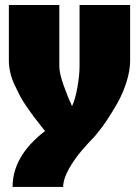

<svg xmlns="http://www.w3.org/2000/svg" viewBox="-20 -740 550 760"><path d="M15.1 -720.2H214.8V-478Q214.8 -450.2 231.2 -403.8Q247.6 -357.4 265.1 -319.8Q277.8 -345.2 286.4 -394.3Q294.9 -443.4 294.9 -478V-720.2H495.1V-500Q495.1 -460.9 480.7 -415.5Q466.3 -370.1 445.6 -333.5Q424.8 -296.9 404.3 -265.9Q383.8 -234.9 369.1 -217.8L355 -200.2Q355 -199.7 346.4 -191.2Q337.9 -182.6 327.6 -171.4Q317.4 -160.2 303.5 -144Q289.6 -127.9 277.1 -110.1Q264.6 -92.3 253.9 -73.7Q243.2 -55.2 236.6 -35.9Q230 -16.6 230 0H29.8Q29.8 -123 158.2 -221.2Q157.2 -222.7 139.4 -245.1Q121.6 -267.6 113 -279.1Q104.5 -290.5 86.9 -315.7Q69.3 -340.8 59.3 -360.1Q49.3 -379.4 37.6 -404.3Q25.9 -429.2 20.5 -453.4Q15.1 -477.5 15.1 -500Z"/></svg>

Font: Mikodacs
Style: Regular
Weight: 400
Designer: gluk (gluksza@wp.pl)
Foundry: gluk (gluksza@wp.pl)
Version: Version 0.28